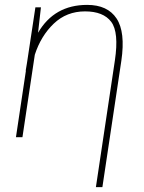

<svg xmlns="http://www.w3.org/2000/svg" viewBox="-20 -558 587 781"><path d="M334.5 -538.1Q417.5 -538.1 454.1 -482.9Q490.7 -427.7 473.6 -311L396.5 203.1H370.1L447.3 -312Q464.4 -426.8 432.4 -469.2Q400.4 -511.7 325.7 -511.7Q251 -511.7 198.7 -461.9Q146.5 -412.1 121.6 -335.4L71.3 0H44.9L85.4 -270.5H84.5Q86.9 -287.6 89.8 -302.2L124 -528.3H146.5L134.8 -424.8Q200.7 -538.1 334.5 -538.1Z"/></svg>

Font: Roboto-ThinItalic
Style: Italic
Weight: 250
Italic angle: -12°
Designer: Google
Version: Version 1.100141; 2013; ttfautohint (v0.94.14-c901) -l 8 -r 